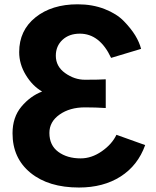

<svg xmlns="http://www.w3.org/2000/svg" viewBox="-20 -837 709 875"><path d="M37.1 -229.5Q37.1 -302.7 77.6 -351.1Q118.2 -399.4 171.9 -419.9Q127.9 -445.3 97.7 -495.1Q67.4 -544.9 67.4 -599.6Q67.4 -698.2 141.6 -757.8Q215.8 -817.4 334 -817.4Q401.4 -817.4 456.5 -795.9Q511.7 -774.4 544.4 -740.7Q577.1 -707 596.2 -675.8Q615.2 -644.5 623 -614.3L486.3 -573.2Q434.6 -683.6 343.8 -683.6Q294.9 -683.6 264.6 -655.3Q234.4 -627 234.4 -583Q234.4 -534.2 276.9 -503.9Q319.3 -473.6 367.2 -473.6Q432.6 -473.6 461.9 -475.6V-344.7Q416 -347.7 367.2 -347.7Q297.9 -347.7 251.5 -314.9Q205.1 -282.2 205.1 -231.4Q205.1 -174.8 245.6 -145Q286.1 -115.2 347.7 -115.2Q397.5 -115.2 443.8 -147.5Q490.2 -179.7 510.7 -222.7L641.6 -175.8Q608.4 -83 529.8 -32.7Q451.2 17.6 339.8 17.6Q201.2 17.6 119.1 -49.3Q37.1 -116.2 37.1 -229.5Z"/></svg>

Font: Gothic A1 Black
Style: Regular
Weight: 900
Version: Version 2.50